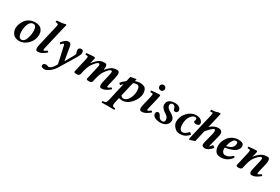

<svg xmlns="http://www.w3.org/2000/svg" viewBox="104 -2023 5233 3582"><g transform="rotate(30 2720.5 -232.0)"><path d="M198.2 -172.9Q198.2 -129.9 206.1 -99.4Q213.9 -68.8 226.3 -55.4Q238.8 -42 249.3 -37.1Q259.8 -32.2 271 -32.2Q305.2 -32.2 330.6 -59.6Q356 -86.9 368.4 -128.4Q380.9 -169.9 387 -206.5Q393.1 -243.2 393.1 -272Q393.1 -401.9 323.2 -401.9Q289.1 -401.9 262.9 -378.9Q236.8 -356 223.4 -319.6Q210 -283.2 204.1 -246.1Q198.2 -209 198.2 -172.9ZM71.8 -165Q71.8 -211.9 89.4 -259.5Q106.9 -307.1 138.9 -349.1Q170.9 -391.1 224.4 -417.5Q277.8 -443.8 341.8 -443.8Q390.6 -443.8 426.8 -429Q462.9 -414.1 481.4 -388.4Q500 -362.8 508.5 -335.9Q517.1 -309.1 517.1 -278.8Q517.1 -161.6 434.1 -75.9Q351.1 9.8 246.1 9.8Q205.1 9.8 173.1 -3.2Q141.1 -16.1 122.6 -35.6Q104 -55.2 92 -80.1Q80.1 -105 75.9 -126Q71.8 -147 71.8 -165Z M714.8 -563Q719.2 -581.5 721.2 -592Q723.1 -602.5 721.9 -611.6Q720.7 -620.6 718.5 -624.3Q716.3 -627.9 707.3 -631.3Q698.2 -634.8 689.9 -635.7Q681.6 -636.7 663.1 -638.2Q658.2 -652.3 668 -671.9Q781.2 -676.8 851.6 -698.2Q858.9 -698.2 862.5 -694.8Q866.2 -691.4 864.7 -685.1Q854 -647.9 838.9 -583L734.9 -133.8Q725.6 -93.3 725.6 -82.5Q725.6 -65.9 735.8 -65.9Q755.9 -65.9 798.8 -100.1Q819.8 -100.1 824.7 -74.2Q771.5 -30.3 731.7 -10.3Q691.9 9.8 647 9.8Q602.1 9.8 602.1 -46.4Q602.1 -73.2 613.8 -125Z M1127.4 -344.2 1170.4 -89.8 1172.4 -88.9 1273.4 -265.1Q1292.5 -298.3 1292.5 -316.9Q1292.5 -325.7 1283.2 -348.1Q1273.9 -370.6 1273.9 -395.5Q1273.9 -415 1291.3 -429.4Q1308.6 -443.8 1331.5 -443.8Q1381.8 -443.8 1381.8 -380.4Q1381.8 -345.2 1320.3 -244.1L1131.3 66.9Q1087.4 140.1 1024.9 186Q962.4 231.9 915.5 231.9Q891.6 231.9 869.6 221.4Q847.7 210.9 847.7 188Q847.7 138.2 912.6 138.2Q923.8 138.2 941.2 145.5Q958.5 152.8 967.3 152.8Q985.4 152.8 1013.4 132.8Q1041.5 112.8 1068.4 67.9L1094.7 26.9Q1083.5 -30.3 1063.5 -122.1Q1043.5 -213.9 1028.3 -277.3L1013.7 -340.8Q1008.8 -361.8 998.8 -361.8Q988.8 -361.8 973.4 -348.6Q958 -335.4 947.8 -319.3Q929.2 -331.5 922.4 -350.1Q965.3 -400.9 994.9 -422.4Q1024.4 -443.8 1066.4 -443.8Q1087.4 -443.8 1099.9 -428.5Q1112.3 -413.1 1116.9 -396.2Q1121.6 -379.4 1127.4 -344.2Z M1767.6 -322.3Q1776.4 -374 1744.1 -374Q1727.1 -374 1697.3 -344.5Q1667.5 -314.9 1631.3 -262.2Q1592.3 -204.1 1562 -71.8Q1561 -67.4 1558.8 -54.4Q1556.6 -41.5 1554.9 -35.2Q1553.2 -28.8 1548.3 -18.6Q1543.5 -8.3 1536.6 -3.2Q1529.8 2 1517.3 5.9Q1504.9 9.8 1488.3 9.8Q1452.1 9.8 1441.7 3.4Q1431.2 -2.9 1431.2 -17.1Q1431.2 -19 1443.8 -71.8L1500.5 -320.8Q1506.3 -347.7 1506.3 -366.9Q1506.3 -386.2 1491.2 -387.2L1451.2 -390.1Q1438 -409.2 1450.2 -422.9Q1552.2 -436 1613.3 -436Q1633.8 -436 1633.8 -415Q1633.8 -400.9 1611.8 -320.3L1606.4 -300.8L1607.4 -299.8Q1678.2 -382.8 1723.6 -410.9Q1769 -439 1842.3 -439Q1908.2 -439 1884.3 -312Q1949.7 -387.2 1994.4 -413.1Q2039.1 -439 2109.4 -439Q2183.6 -439 2145.5 -283.2L2109.4 -133.8Q2100.1 -95.7 2100.1 -82.5Q2100.1 -65.9 2110.4 -65.9Q2130.4 -65.9 2173.3 -100.1Q2194.3 -100.1 2199.2 -74.2Q2146 -30.3 2106.2 -10.3Q2066.4 9.8 2021.5 9.8Q1976.6 9.8 1976.6 -46.4Q1976.6 -74.2 1988.3 -125L2023.4 -274.9Q2039.1 -341.3 2035.2 -356.4Q2031.2 -374 2011.2 -374Q1994.1 -374 1964.1 -344.5Q1934.1 -314.9 1898.4 -262.2Q1859.4 -204.1 1829.1 -71.8Q1828.1 -67.4 1825.7 -54.4Q1823.2 -41.5 1821.8 -35.2Q1820.3 -28.8 1815.2 -18.6Q1810.1 -8.3 1803.2 -3.2Q1796.4 2 1784.2 5.9Q1772 9.8 1755.4 9.8Q1719.2 9.8 1708.7 3.4Q1698.2 -2.9 1698.2 -17.1Q1698.2 -19 1710.9 -71.8L1767.1 -320.8Q1767.6 -321.8 1767.6 -322.3Z M2623 -273.9Q2623 -390.1 2560.1 -390.1Q2513.2 -390.1 2481.9 -370.1L2412.1 -66.9Q2439.9 -31.7 2466.8 -32.2Q2533.7 -32.2 2579.1 -110.8Q2601.1 -148.9 2612.1 -195.3Q2623 -241.7 2623 -273.9ZM2254.9 109.9 2340.8 -271Q2312 -242.2 2294.9 -217.8L2258.8 -249Q2289.6 -292 2357.9 -344.2L2381.8 -449.2L2504.9 -470.2L2494.6 -422.9Q2549.8 -443.8 2591.8 -443.8Q2678.7 -443.8 2712.9 -407.5Q2747.1 -371.1 2747.1 -290Q2747.1 -246.1 2722.4 -189Q2697.8 -131.8 2656.7 -85.9Q2570.8 10.3 2464.8 9.8Q2422.9 9.8 2397 -1L2372.6 106.9Q2366.7 134.3 2366.7 154.8Q2366.7 182.6 2380.1 190.7Q2393.6 198.7 2429.7 201.2Q2433.6 206.1 2433.8 218Q2434.1 230 2428.7 233.9Q2328.6 231.9 2289.1 231.9Q2255.9 231.9 2157.7 233.9Q2153.8 229 2153.8 217Q2153.8 205.1 2158.7 201.2Q2206.5 199.2 2224.1 184.1Q2241.7 168.9 2254.9 109.9Z M2954.6 -528.6Q2937.5 -545.9 2937.5 -571Q2937.5 -596.2 2954.6 -613.5Q2971.7 -630.9 2996.6 -630.9Q3021.5 -630.9 3039.1 -613.5Q3056.6 -596.2 3056.6 -571Q3056.6 -545.9 3039.1 -528.6Q3021.5 -511.2 2996.6 -511.2Q2971.7 -511.2 2954.6 -528.6ZM3017.6 -320.3 2972.7 -133.8Q2963.4 -92.8 2962.9 -82.5Q2962.9 -65.9 2973.6 -65.9Q2993.7 -65.9 3036.6 -100.1Q3057.6 -100.1 3062.5 -74.2Q3009.3 -30.3 2969.5 -10.3Q2929.7 9.8 2884.5 9.8Q2839.4 9.8 2839.4 -46.4Q2839.4 -74.7 2851.6 -125L2896.5 -315.9Q2905.3 -354 2905.3 -367.2Q2905.3 -386.2 2887.7 -387.2L2847.7 -390.1Q2842.8 -397 2843 -407Q2843.3 -417 2848.6 -422.9Q2950.7 -436 3017.6 -436Q3038.1 -436 3038.1 -415Q3037.6 -403.3 3017.6 -320.3Z M3481.4 -358.9Q3483.9 -336.9 3471.2 -322.3Q3458.5 -307.6 3444.3 -304.2Q3426.3 -299.3 3410.2 -305.2Q3394 -311 3391.1 -326.2Q3375 -405.8 3325.2 -405.8Q3272.9 -405.8 3272.9 -355Q3272.9 -298.8 3347.2 -259.8Q3462.4 -199.2 3462.4 -128.9Q3462.4 -70.8 3416.7 -29.3Q3371.1 12.2 3282.7 12.2Q3217.3 12.2 3168.7 -13.9Q3120.1 -40 3120.1 -87.9Q3120.1 -109.9 3134.8 -124.5Q3149.4 -139.2 3163.6 -139.2Q3201.2 -139.2 3227.1 -81.1Q3238.3 -56.2 3258.8 -42.5Q3279.3 -28.8 3303.7 -28.8Q3358.4 -28.8 3358.4 -78.1Q3358.4 -144.5 3291 -183.1Q3241.7 -211.4 3213.6 -246.6Q3185.5 -281.7 3185.5 -314Q3185.5 -352.1 3199.2 -378.7Q3212.9 -405.3 3238.3 -418.9Q3263.7 -432.6 3293.5 -438.2Q3323.2 -443.8 3362.3 -443.8Q3409.2 -443.8 3443.4 -419.7Q3477.5 -395.5 3481.4 -358.9Z M3706.1 12.2Q3636.2 12.2 3588.1 -43Q3540 -98.1 3540 -151.9Q3540 -272 3623.5 -358.4Q3707 -444.8 3805.2 -444.8Q3879.4 -444.8 3915.3 -412.8Q3951.2 -380.9 3951.2 -344.2Q3951.2 -320.3 3928.7 -308.1Q3906.2 -295.9 3888.2 -295.9Q3858.4 -295.9 3843.8 -305.9Q3829.1 -315.9 3829.1 -331.1Q3829.1 -342.3 3839.4 -354H3838.4Q3839.4 -355 3839.4 -371.1Q3839.4 -390.1 3828.9 -397.9Q3818.4 -405.8 3808.1 -405.8Q3753.9 -405.8 3709 -340.8Q3664.1 -275.9 3664.1 -172.9Q3664.1 -97.7 3687 -68.4Q3710 -39.1 3737.3 -39.1Q3796.4 -39.1 3860.4 -116.2L3901.4 -82Q3879.4 -47.9 3831.3 -17.8Q3783.2 12.2 3706.1 12.2ZM3910.2 -3.9 4043 -577.1Q4047.9 -599.1 4048.3 -613.8Q4048.3 -637.7 4050.3 -638.2Q4041.5 -637.2 4021 -634.8Q4018.1 -633.8 4013.2 -633.8Q3992.2 -633.8 3992.2 -644L3995.1 -672.9Q4038.1 -672.9 4083 -681.2Q4109.9 -686 4136.2 -698.2H4188L4111.3 -367.2Q4195.3 -445.3 4282.2 -444.8Q4372.1 -444.8 4372.1 -363.8Q4372.1 -338.9 4356.9 -283.2Q4337.9 -208 4316.4 -124Q4305.2 -82 4305.2 -62V-59.1Q4317.4 -71.3 4356.9 -119.1L4402.3 -85Q4323.2 12.2 4249 12.2Q4222.2 12.2 4202.6 -1Q4183.1 -14.2 4183.1 -36.1Q4183.1 -61 4198.2 -117.2Q4206.1 -147 4220.7 -204.6Q4235.4 -262.2 4239.3 -276.9Q4251.5 -326.7 4251 -348.1Q4251 -388.2 4234.4 -388.2Q4189.5 -388.2 4080.1 -251L4084 -252Q4075.2 -211.9 4057.1 -134.5Q4039.1 -57.1 4030.3 -17.1L3920.4 20Z M4725.6 -365.2Q4725.6 -400.4 4687 -399.9Q4616.2 -399.9 4571.8 -224.1Q4725.6 -249 4725.6 -365.2ZM4836.9 -369.1Q4836.9 -353 4834.5 -339.1Q4832 -325.2 4816.4 -300Q4800.8 -274.9 4774.4 -255.4Q4748 -235.8 4694.3 -216.3Q4640.6 -196.8 4566.9 -186Q4562 -124 4585.9 -95Q4609.9 -65.9 4638.7 -65.9Q4721.7 -65.9 4790 -139.2Q4801.3 -139.2 4809.1 -130.6Q4816.9 -122.1 4815.9 -109.9Q4729 10.3 4586.9 9.8Q4506.8 9.8 4473.9 -39.6Q4440.9 -88.9 4440.9 -165Q4440.9 -209 4459.5 -256.6Q4478 -304.2 4511.5 -346.7Q4544.9 -389.2 4599.9 -416.5Q4654.8 -443.8 4719.7 -443.8Q4836.9 -444.3 4836.9 -369.1Z M5224.6 -125 5259.3 -274.9Q5274.9 -341.3 5271 -356.4Q5267.1 -374 5247.6 -374Q5229.5 -374 5194.1 -343.5Q5158.7 -313 5124.5 -262.2Q5085.4 -204.1 5055.2 -71.8Q5054.2 -67.4 5052 -54.4Q5049.8 -41.5 5048.1 -35.2Q5046.4 -28.8 5041.5 -18.6Q5036.6 -8.3 5029.8 -3.2Q5022.9 2 5010.5 5.9Q4998 9.8 4981.4 9.8Q4945.3 9.8 4934.8 3.4Q4924.3 -2.9 4924.3 -17.1Q4924.3 -19 4937 -71.8L4993.7 -320.8Q4999.5 -347.7 4999.5 -366.9Q4999.5 -386.2 4984.4 -387.2L4944.3 -390.1Q4931.2 -409.2 4943.4 -422.9Q5045.4 -436 5106.4 -436Q5127 -436 5127 -415Q5127 -400.9 5105 -320.3L5099.6 -300.8L5100.6 -299.8Q5169.4 -380.9 5220.5 -409.9Q5271.5 -439 5345.5 -439Q5419.4 -439 5381.3 -283.2L5345.2 -133.8Q5335.9 -95.7 5335.9 -82.5Q5335.9 -65.9 5346.7 -65.9Q5366.7 -65.9 5409.7 -100.1Q5430.7 -100.1 5435.5 -74.2Q5382.3 -30.3 5342.3 -10.3Q5302.2 9.8 5257.3 9.8Q5212.4 9.8 5212.4 -46.4Q5212.9 -73.7 5224.6 -125Z"/></g></svg>

Font: Linux Libertine
Style: Semibold Italic
Weight: 600
Italic angle: -11.5°
Designer: Philipp H. Poll
Foundry: Philipp H. Poll
Version: Version 5.1.2 ; ttfautohint (v0.9)